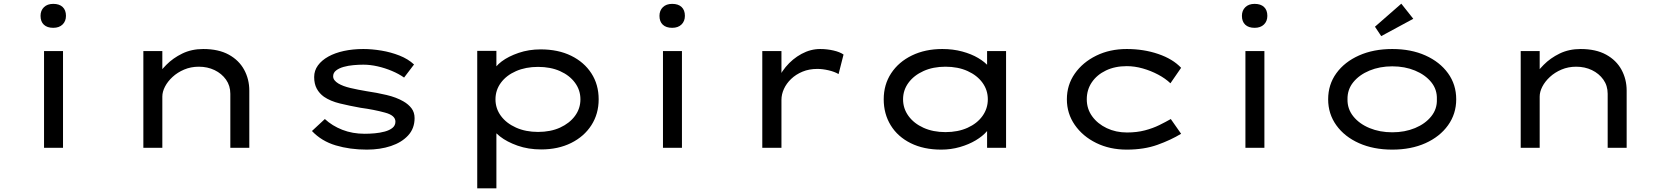

<svg xmlns="http://www.w3.org/2000/svg" viewBox="-20 -802 9068 1042"><path d="M219 0V-525H322V0ZM269 -651Q236 -651 218 -668Q200 -685 200 -716Q200 -745 218.5 -763Q237 -781 269 -781Q302 -781 320 -764Q338 -747 338 -716Q338 -687 319.5 -669Q301 -651 269 -651Z M758 0V-525H861V-377L823 -375Q846 -413 882.5 -450Q919 -487 969.5 -511.5Q1020 -536 1083 -536Q1166 -536 1221.5 -505.5Q1277 -475 1305 -423.5Q1333 -372 1333 -310V0H1230V-293Q1230 -337 1206.5 -370Q1183 -403 1144.5 -421.5Q1106 -440 1059 -440Q1016 -440 979.5 -424.5Q943 -409 916.5 -384.5Q890 -360 875.5 -332Q861 -304 861 -278V0H810Q784 0 771 0Q758 0 758 0Z M1971 10Q1879 10 1802 -13Q1725 -36 1673 -91L1743 -156Q1783 -119 1838 -97.5Q1893 -76 1959 -76Q1985 -76 2013.5 -78.5Q2042 -81 2068 -88Q2094 -95 2110 -108Q2126 -121 2126 -142Q2126 -176 2069 -191Q2040 -199 2007 -205.5Q1974 -212 1937 -217Q1876 -228 1824.5 -240.5Q1773 -253 1738 -277Q1713 -295 1699 -321Q1685 -347 1685 -384Q1685 -419 1705.5 -447Q1726 -475 1762 -495Q1798 -515 1846.5 -525.5Q1895 -536 1952 -536Q1998 -536 2049.5 -527.5Q2101 -519 2148 -500.5Q2195 -482 2227 -452L2173 -381Q2145 -401 2107 -417Q2069 -433 2029 -442Q1989 -451 1952 -451Q1927 -451 1898.5 -448.5Q1870 -446 1845 -439Q1820 -432 1804 -419.5Q1788 -407 1788 -388Q1788 -376 1795.5 -366.5Q1803 -357 1816 -349Q1841 -334 1881.5 -324.5Q1922 -315 1970 -307Q2025 -299 2078 -286.5Q2131 -274 2169 -252Q2197 -236 2213.5 -214Q2230 -192 2230 -161Q2230 -105 2195 -67Q2160 -29 2101.5 -9.5Q2043 10 1971 10Z M2570 220V-526H2674V-405L2658 -414Q2666 -441 2702.5 -468.5Q2739 -496 2794.5 -515Q2850 -534 2914 -534Q3009 -534 3079.5 -499.5Q3150 -465 3189.5 -404Q3229 -343 3229 -263Q3229 -184 3189.5 -122.5Q3150 -61 3079.5 -26Q3009 9 2917 9Q2847 9 2789 -11.5Q2731 -32 2693.5 -61.5Q2656 -91 2648 -117L2674 -131V220ZM2900 -86Q2968 -86 3019.5 -109.5Q3071 -133 3100.5 -173Q3130 -213 3130 -263Q3130 -313 3100.5 -353Q3071 -393 3019.5 -416Q2968 -439 2900 -439Q2833 -439 2780.5 -416Q2728 -393 2698.5 -353Q2669 -313 2669 -263Q2669 -213 2698.5 -173Q2728 -133 2780.5 -109.5Q2833 -86 2900 -86Z M3578 0V-525H3681V0ZM3628 -651Q3595 -651 3577 -668Q3559 -685 3559 -716Q3559 -745 3577.5 -763Q3596 -781 3628 -781Q3661 -781 3679 -764Q3697 -747 3697 -716Q3697 -687 3678.5 -669Q3660 -651 3628 -651Z M4117 0V-525H4221V-334L4191 -340Q4207 -394 4244 -438.5Q4281 -483 4330 -509.5Q4379 -536 4431 -536Q4468 -536 4503 -528Q4538 -520 4558 -506L4531 -400Q4509 -413 4476.5 -420.5Q4444 -428 4416 -428Q4371 -428 4335 -413Q4299 -398 4273.5 -373.5Q4248 -349 4234.5 -319.5Q4221 -290 4221 -260V0Z M5088 10Q4993 10 4922.5 -25Q4852 -60 4814 -122Q4776 -184 4776 -263Q4776 -343 4816.5 -404.5Q4857 -466 4929 -501Q5001 -536 5094 -536Q5152 -536 5202 -522.5Q5252 -509 5289 -487Q5326 -465 5346.5 -440Q5367 -415 5367 -391L5337 -389V-525H5440V0H5337V-145L5357 -137Q5357 -114 5335 -88.5Q5313 -63 5275.5 -40.5Q5238 -18 5189.5 -4Q5141 10 5088 10ZM5111 -85Q5179 -85 5231 -108.5Q5283 -132 5312 -172.5Q5341 -213 5341 -263Q5341 -313 5312 -353Q5283 -393 5231 -416.5Q5179 -440 5111 -440Q5044 -440 4992 -416.5Q4940 -393 4910.5 -353Q4881 -313 4881 -263Q4881 -213 4910.5 -172.5Q4940 -132 4992 -108.5Q5044 -85 5111 -85Z M6095 10Q6003 10 5929.5 -26Q5856 -62 5813 -124Q5770 -186 5770 -263Q5770 -341 5813 -402.5Q5856 -464 5929.5 -500Q6003 -536 6095 -536Q6187 -536 6266 -509Q6345 -482 6390 -434L6332 -350Q6305 -376 6265.5 -397Q6226 -418 6182 -430.5Q6138 -443 6095 -443Q6031 -443 5982 -419.5Q5933 -396 5905.5 -355.5Q5878 -315 5878 -263Q5878 -211 5907.5 -170.5Q5937 -130 5986.5 -106.5Q6036 -83 6096 -83Q6150 -83 6193.5 -94.5Q6237 -106 6271.5 -123Q6306 -140 6334 -156L6390 -76Q6334 -42 6261.5 -16Q6189 10 6095 10Z M6739 0V-525H6842V0ZM6789 -651Q6756 -651 6738 -668Q6720 -685 6720 -716Q6720 -745 6738.5 -763Q6757 -781 6789 -781Q6822 -781 6840 -764Q6858 -747 6858 -716Q6858 -687 6839.5 -669Q6821 -651 6789 -651Z M7536 10Q7434 10 7355.5 -25Q7277 -60 7232.5 -122Q7188 -184 7188 -263Q7188 -343 7232.5 -404.5Q7277 -466 7355.5 -501Q7434 -536 7536 -536Q7638 -536 7716 -501Q7794 -466 7838.5 -404.5Q7883 -343 7883 -263Q7883 -184 7838.5 -122Q7794 -60 7716 -25Q7638 10 7536 10ZM7536 -84Q7604 -84 7659.5 -107Q7715 -130 7747.5 -170.5Q7780 -211 7778 -263Q7780 -316 7747.5 -356Q7715 -396 7659.5 -419Q7604 -442 7536 -442Q7468 -442 7412.5 -419Q7357 -396 7324.5 -356Q7292 -316 7293 -263Q7292 -211 7324.5 -170.5Q7357 -130 7412.5 -107Q7468 -84 7536 -84ZM7476 -606 7442 -657 7585 -782 7650 -700Z M8233 0V-525H8336V-377L8298 -375Q8321 -413 8357.5 -450Q8394 -487 8444.5 -511.5Q8495 -536 8558 -536Q8641 -536 8696.5 -505.5Q8752 -475 8780 -423.5Q8808 -372 8808 -310V0H8705V-293Q8705 -337 8681.5 -370Q8658 -403 8619.5 -421.5Q8581 -440 8534 -440Q8491 -440 8454.5 -424.5Q8418 -409 8391.5 -384.5Q8365 -360 8350.5 -332Q8336 -304 8336 -278V0H8285Q8259 0 8246 0Q8233 0 8233 0Z"/></svg>

Font: Lexend Zetta
Style: Regular
Weight: 400
Designer: Bonnie Shaver-Troup, Thomas Jockin
Foundry: Lexend
Version: Version 1.007